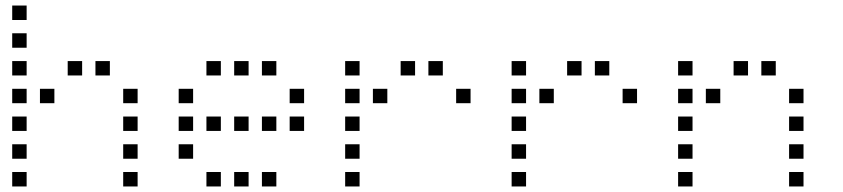

<svg xmlns="http://www.w3.org/2000/svg" viewBox="-20 -696 3040 692"><path d="M25 -676Q24 -676 24 -676Q24 -676 24 -675V-625Q24 -624 24 -624Q24 -624 25 -624H75Q76 -624 76 -624Q76 -624 76 -625V-675Q76 -676 76 -676Q76 -676 75 -676ZM25 -576Q24 -576 24 -576Q24 -576 24 -575V-525Q24 -524 24 -524Q24 -524 25 -524H75Q76 -524 76 -524Q76 -524 76 -525V-575Q76 -576 76 -576Q76 -576 75 -576ZM25 -476Q24 -476 24 -476Q24 -476 24 -475V-425Q24 -424 24 -424Q24 -424 25 -424H75Q76 -424 76 -424Q76 -424 76 -425V-475Q76 -476 76 -476Q76 -476 75 -476ZM225 -476Q224 -476 224 -476Q224 -476 224 -475V-425Q224 -424 224 -424Q224 -424 225 -424H275Q276 -424 276 -424Q276 -424 276 -425V-475Q276 -476 276 -476Q276 -476 275 -476ZM325 -476Q324 -476 324 -476Q324 -476 324 -475V-425Q324 -424 324 -424Q324 -424 325 -424H375Q376 -424 376 -424Q376 -424 376 -425V-475Q376 -476 376 -476Q376 -476 375 -476ZM25 -376Q24 -376 24 -376Q24 -376 24 -375V-325Q24 -324 24 -324Q24 -324 25 -324H75Q76 -324 76 -324Q76 -324 76 -325V-375Q76 -376 76 -376Q76 -376 75 -376ZM125 -376Q124 -376 124 -376Q124 -376 124 -375V-325Q124 -324 124 -324Q124 -324 125 -324H175Q176 -324 176 -324Q176 -324 176 -325V-375Q176 -376 176 -376Q176 -376 175 -376ZM425 -376Q424 -376 424 -376Q424 -376 424 -375V-325Q424 -324 424 -324Q424 -324 425 -324H475Q476 -324 476 -324Q476 -324 476 -325V-375Q476 -376 476 -376Q476 -376 475 -376ZM25 -276Q24 -276 24 -276Q24 -276 24 -275V-225Q24 -224 24 -224Q24 -224 25 -224H75Q76 -224 76 -224Q76 -224 76 -225V-275Q76 -276 76 -276Q76 -276 75 -276ZM425 -276Q424 -276 424 -276Q424 -276 424 -275V-225Q424 -224 424 -224Q424 -224 425 -224H475Q476 -224 476 -224Q476 -224 476 -225V-275Q476 -276 476 -276Q476 -276 475 -276ZM25 -176Q24 -176 24 -176Q24 -176 24 -175V-125Q24 -124 24 -124Q24 -124 25 -124H75Q76 -124 76 -124Q76 -124 76 -125V-175Q76 -176 76 -176Q76 -176 75 -176ZM425 -176Q424 -176 424 -176Q424 -176 424 -175V-125Q424 -124 424 -124Q424 -124 425 -124H475Q476 -124 476 -124Q476 -124 476 -125V-175Q476 -176 476 -176Q476 -176 475 -176ZM25 -76Q24 -76 24 -76Q24 -76 24 -75V-25Q24 -24 24 -24Q24 -24 25 -24H75Q76 -24 76 -24Q76 -24 76 -25V-75Q76 -76 76 -76Q76 -76 75 -76ZM425 -76Q424 -76 424 -76Q424 -76 424 -75V-25Q424 -24 424 -24Q424 -24 425 -24H475Q476 -24 476 -24Q476 -24 476 -25V-75Q476 -76 476 -76Q476 -76 475 -76Z M725 -476Q724 -476 724 -476Q724 -476 724 -475V-425Q724 -424 724 -424Q724 -424 725 -424H775Q776 -424 776 -424Q776 -424 776 -425V-475Q776 -476 776 -476Q776 -476 775 -476ZM825 -476Q824 -476 824 -476Q824 -476 824 -475V-425Q824 -424 824 -424Q824 -424 825 -424H875Q876 -424 876 -424Q876 -424 876 -425V-475Q876 -476 876 -476Q876 -476 875 -476ZM925 -476Q924 -476 924 -476Q924 -476 924 -475V-425Q924 -424 924 -424Q924 -424 925 -424H975Q976 -424 976 -424Q976 -424 976 -425V-475Q976 -476 976 -476Q976 -476 975 -476ZM625 -376Q624 -376 624 -376Q624 -376 624 -375V-325Q624 -324 624 -324Q624 -324 625 -324H675Q676 -324 676 -324Q676 -324 676 -325V-375Q676 -376 676 -376Q676 -376 675 -376ZM1025 -376Q1024 -376 1024 -376Q1024 -376 1024 -375V-325Q1024 -324 1024 -324Q1024 -324 1025 -324H1075Q1076 -324 1076 -324Q1076 -324 1076 -325V-375Q1076 -376 1076 -376Q1076 -376 1075 -376ZM625 -276Q624 -276 624 -276Q624 -276 624 -275V-225Q624 -224 624 -224Q624 -224 625 -224H675Q676 -224 676 -224Q676 -224 676 -225V-275Q676 -276 676 -276Q676 -276 675 -276ZM725 -276Q724 -276 724 -276Q724 -276 724 -275V-225Q724 -224 724 -224Q724 -224 725 -224H775Q776 -224 776 -224Q776 -224 776 -225V-275Q776 -276 776 -276Q776 -276 775 -276ZM825 -276Q824 -276 824 -276Q824 -276 824 -275V-225Q824 -224 824 -224Q824 -224 825 -224H875Q876 -224 876 -224Q876 -224 876 -225V-275Q876 -276 876 -276Q876 -276 875 -276ZM925 -276Q924 -276 924 -276Q924 -276 924 -275V-225Q924 -224 924 -224Q924 -224 925 -224H975Q976 -224 976 -224Q976 -224 976 -225V-275Q976 -276 976 -276Q976 -276 975 -276ZM1025 -276Q1024 -276 1024 -276Q1024 -276 1024 -275V-225Q1024 -224 1024 -224Q1024 -224 1025 -224H1075Q1076 -224 1076 -224Q1076 -224 1076 -225V-275Q1076 -276 1076 -276Q1076 -276 1075 -276ZM625 -176Q624 -176 624 -176Q624 -176 624 -175V-125Q624 -124 624 -124Q624 -124 625 -124H675Q676 -124 676 -124Q676 -124 676 -125V-175Q676 -176 676 -176Q676 -176 675 -176ZM725 -76Q724 -76 724 -76Q724 -76 724 -75V-25Q724 -24 724 -24Q724 -24 725 -24H775Q776 -24 776 -24Q776 -24 776 -25V-75Q776 -76 776 -76Q776 -76 775 -76ZM825 -76Q824 -76 824 -76Q824 -76 824 -75V-25Q824 -24 824 -24Q824 -24 825 -24H875Q876 -24 876 -24Q876 -24 876 -25V-75Q876 -76 876 -76Q876 -76 875 -76ZM925 -76Q924 -76 924 -76Q924 -76 924 -75V-25Q924 -24 924 -24Q924 -24 925 -24H975Q976 -24 976 -24Q976 -24 976 -25V-75Q976 -76 976 -76Q976 -76 975 -76Z M1225 -476Q1224 -476 1224 -476Q1224 -476 1224 -475V-425Q1224 -424 1224 -424Q1224 -424 1225 -424H1275Q1276 -424 1276 -424Q1276 -424 1276 -425V-475Q1276 -476 1276 -476Q1276 -476 1275 -476ZM1425 -476Q1424 -476 1424 -476Q1424 -476 1424 -475V-425Q1424 -424 1424 -424Q1424 -424 1425 -424H1475Q1476 -424 1476 -424Q1476 -424 1476 -425V-475Q1476 -476 1476 -476Q1476 -476 1475 -476ZM1525 -476Q1524 -476 1524 -476Q1524 -476 1524 -475V-425Q1524 -424 1524 -424Q1524 -424 1525 -424H1575Q1576 -424 1576 -424Q1576 -424 1576 -425V-475Q1576 -476 1576 -476Q1576 -476 1575 -476ZM1225 -376Q1224 -376 1224 -376Q1224 -376 1224 -375V-325Q1224 -324 1224 -324Q1224 -324 1225 -324H1275Q1276 -324 1276 -324Q1276 -324 1276 -325V-375Q1276 -376 1276 -376Q1276 -376 1275 -376ZM1325 -376Q1324 -376 1324 -376Q1324 -376 1324 -375V-325Q1324 -324 1324 -324Q1324 -324 1325 -324H1375Q1376 -324 1376 -324Q1376 -324 1376 -325V-375Q1376 -376 1376 -376Q1376 -376 1375 -376ZM1625 -376Q1624 -376 1624 -376Q1624 -376 1624 -375V-325Q1624 -324 1624 -324Q1624 -324 1625 -324H1675Q1676 -324 1676 -324Q1676 -324 1676 -325V-375Q1676 -376 1676 -376Q1676 -376 1675 -376ZM1225 -276Q1224 -276 1224 -276Q1224 -276 1224 -275V-225Q1224 -224 1224 -224Q1224 -224 1225 -224H1275Q1276 -224 1276 -224Q1276 -224 1276 -225V-275Q1276 -276 1276 -276Q1276 -276 1275 -276ZM1225 -176Q1224 -176 1224 -176Q1224 -176 1224 -175V-125Q1224 -124 1224 -124Q1224 -124 1225 -124H1275Q1276 -124 1276 -124Q1276 -124 1276 -125V-175Q1276 -176 1276 -176Q1276 -176 1275 -176ZM1225 -76Q1224 -76 1224 -76Q1224 -76 1224 -75V-25Q1224 -24 1224 -24Q1224 -24 1225 -24H1275Q1276 -24 1276 -24Q1276 -24 1276 -25V-75Q1276 -76 1276 -76Q1276 -76 1275 -76Z M1825 -476Q1824 -476 1824 -476Q1824 -476 1824 -475V-425Q1824 -424 1824 -424Q1824 -424 1825 -424H1875Q1876 -424 1876 -424Q1876 -424 1876 -425V-475Q1876 -476 1876 -476Q1876 -476 1875 -476ZM2025 -476Q2024 -476 2024 -476Q2024 -476 2024 -475V-425Q2024 -424 2024 -424Q2024 -424 2025 -424H2075Q2076 -424 2076 -424Q2076 -424 2076 -425V-475Q2076 -476 2076 -476Q2076 -476 2075 -476ZM2125 -476Q2124 -476 2124 -476Q2124 -476 2124 -475V-425Q2124 -424 2124 -424Q2124 -424 2125 -424H2175Q2176 -424 2176 -424Q2176 -424 2176 -425V-475Q2176 -476 2176 -476Q2176 -476 2175 -476ZM1825 -376Q1824 -376 1824 -376Q1824 -376 1824 -375V-325Q1824 -324 1824 -324Q1824 -324 1825 -324H1875Q1876 -324 1876 -324Q1876 -324 1876 -325V-375Q1876 -376 1876 -376Q1876 -376 1875 -376ZM1925 -376Q1924 -376 1924 -376Q1924 -376 1924 -375V-325Q1924 -324 1924 -324Q1924 -324 1925 -324H1975Q1976 -324 1976 -324Q1976 -324 1976 -325V-375Q1976 -376 1976 -376Q1976 -376 1975 -376ZM2225 -376Q2224 -376 2224 -376Q2224 -376 2224 -375V-325Q2224 -324 2224 -324Q2224 -324 2225 -324H2275Q2276 -324 2276 -324Q2276 -324 2276 -325V-375Q2276 -376 2276 -376Q2276 -376 2275 -376ZM1825 -276Q1824 -276 1824 -276Q1824 -276 1824 -275V-225Q1824 -224 1824 -224Q1824 -224 1825 -224H1875Q1876 -224 1876 -224Q1876 -224 1876 -225V-275Q1876 -276 1876 -276Q1876 -276 1875 -276ZM1825 -176Q1824 -176 1824 -176Q1824 -176 1824 -175V-125Q1824 -124 1824 -124Q1824 -124 1825 -124H1875Q1876 -124 1876 -124Q1876 -124 1876 -125V-175Q1876 -176 1876 -176Q1876 -176 1875 -176ZM1825 -76Q1824 -76 1824 -76Q1824 -76 1824 -75V-25Q1824 -24 1824 -24Q1824 -24 1825 -24H1875Q1876 -24 1876 -24Q1876 -24 1876 -25V-75Q1876 -76 1876 -76Q1876 -76 1875 -76Z M2425 -476Q2424 -476 2424 -476Q2424 -476 2424 -475V-425Q2424 -424 2424 -424Q2424 -424 2425 -424H2475Q2476 -424 2476 -424Q2476 -424 2476 -425V-475Q2476 -476 2476 -476Q2476 -476 2475 -476ZM2625 -476Q2624 -476 2624 -476Q2624 -476 2624 -475V-425Q2624 -424 2624 -424Q2624 -424 2625 -424H2675Q2676 -424 2676 -424Q2676 -424 2676 -425V-475Q2676 -476 2676 -476Q2676 -476 2675 -476ZM2725 -476Q2724 -476 2724 -476Q2724 -476 2724 -475V-425Q2724 -424 2724 -424Q2724 -424 2725 -424H2775Q2776 -424 2776 -424Q2776 -424 2776 -425V-475Q2776 -476 2776 -476Q2776 -476 2775 -476ZM2425 -376Q2424 -376 2424 -376Q2424 -376 2424 -375V-325Q2424 -324 2424 -324Q2424 -324 2425 -324H2475Q2476 -324 2476 -324Q2476 -324 2476 -325V-375Q2476 -376 2476 -376Q2476 -376 2475 -376ZM2525 -376Q2524 -376 2524 -376Q2524 -376 2524 -375V-325Q2524 -324 2524 -324Q2524 -324 2525 -324H2575Q2576 -324 2576 -324Q2576 -324 2576 -325V-375Q2576 -376 2576 -376Q2576 -376 2575 -376ZM2825 -376Q2824 -376 2824 -376Q2824 -376 2824 -375V-325Q2824 -324 2824 -324Q2824 -324 2825 -324H2875Q2876 -324 2876 -324Q2876 -324 2876 -325V-375Q2876 -376 2876 -376Q2876 -376 2875 -376ZM2425 -276Q2424 -276 2424 -276Q2424 -276 2424 -275V-225Q2424 -224 2424 -224Q2424 -224 2425 -224H2475Q2476 -224 2476 -224Q2476 -224 2476 -225V-275Q2476 -276 2476 -276Q2476 -276 2475 -276ZM2825 -276Q2824 -276 2824 -276Q2824 -276 2824 -275V-225Q2824 -224 2824 -224Q2824 -224 2825 -224H2875Q2876 -224 2876 -224Q2876 -224 2876 -225V-275Q2876 -276 2876 -276Q2876 -276 2875 -276ZM2425 -176Q2424 -176 2424 -176Q2424 -176 2424 -175V-125Q2424 -124 2424 -124Q2424 -124 2425 -124H2475Q2476 -124 2476 -124Q2476 -124 2476 -125V-175Q2476 -176 2476 -176Q2476 -176 2475 -176ZM2825 -176Q2824 -176 2824 -176Q2824 -176 2824 -175V-125Q2824 -124 2824 -124Q2824 -124 2825 -124H2875Q2876 -124 2876 -124Q2876 -124 2876 -125V-175Q2876 -176 2876 -176Q2876 -176 2875 -176ZM2425 -76Q2424 -76 2424 -76Q2424 -76 2424 -75V-25Q2424 -24 2424 -24Q2424 -24 2425 -24H2475Q2476 -24 2476 -24Q2476 -24 2476 -25V-75Q2476 -76 2476 -76Q2476 -76 2475 -76ZM2825 -76Q2824 -76 2824 -76Q2824 -76 2824 -75V-25Q2824 -24 2824 -24Q2824 -24 2825 -24H2875Q2876 -24 2876 -24Q2876 -24 2876 -25V-75Q2876 -76 2876 -76Q2876 -76 2875 -76Z"/></svg>

Font: Doto
Style: Regular
Weight: 400
Monospace: yes
Version: Version 1.000